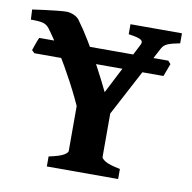

<svg xmlns="http://www.w3.org/2000/svg" viewBox="-72 -692 764 764"><g transform="rotate(10 309.5 -310.0)"><path d="M560.5 -435.1H39.1L27.8 -445.8Q30.3 -453.6 36.9 -472.2Q43.5 -490.7 47.4 -498.5H568.8L579.6 -486.3ZM603.5 -574.7Q570.3 -568.4 554.7 -561.8Q539.1 -555.2 532.2 -542.5L368.7 -233.9H251.5Q228.5 -288.1 197 -347.2Q165.5 -406.2 133.5 -458.3Q101.6 -510.3 77.1 -542.5Q68.8 -553.7 55.7 -559.1Q42.5 -564.5 2 -564.5L0 -605Q19 -607.9 45.9 -611.3Q72.8 -614.7 97.9 -617.4Q123 -620.1 136.2 -620.1Q150.4 -620.1 165.5 -613.8Q180.7 -607.4 189 -596.2Q212.9 -564 239.5 -520Q266.1 -476.1 292.5 -427Q318.8 -377.9 341.3 -331.1L449.7 -542.5Q456.5 -555.7 444.8 -562.7Q433.1 -569.8 395.5 -574.7V-615.2H603.5ZM166 0V-40.5Q210.4 -49.8 225.8 -59.3Q241.2 -68.8 241.2 -75.7V-311H377.9V-75.7Q377.9 -69.3 393.1 -59.6Q408.2 -49.8 454.1 -40.5V0Z"/></g></svg>

Font: Gentium Book Plus
Style: Bold
Weight: 700
Designer: Victor Gaultney, Annie Olsen, Iska Routamaa, Becca Hirsbrunner
Foundry: SIL International
Version: Version 6.101